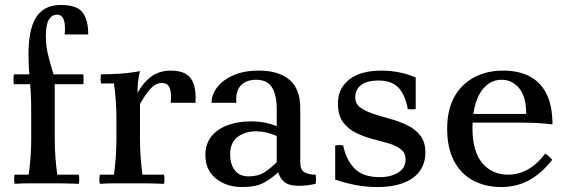

<svg xmlns="http://www.w3.org/2000/svg" viewBox="-20 -740 2294 775"><path d="M336 -601H241Q245 -639 237.5 -660Q230 -681 210 -681Q190 -681 177.5 -661Q165 -641 165 -594Q165 -552 176 -510.5Q187 -469 196 -440L201 -400V-180Q201 -143 203.5 -108Q206 -73 211 -35H298Q302 -17 298 2Q245 0 214 0Q183 0 154 0Q125 0 97.5 0Q70 0 39 2Q35 -17 39 -35H96Q101 -73 103.5 -108Q106 -143 106 -180V-260Q106 -295 105.5 -332.5Q105 -370 100 -420Q90 -527 100 -593Q110 -659 141.5 -689.5Q173 -720 225 -720Q293 -720 315 -687.5Q337 -655 336 -601ZM316 -400H36Q33 -420 36 -440H316Q319 -420 316 -400Z M383 2Q379 -17 383 -35H440Q445 -73 447.5 -108Q450 -143 450 -180V-260Q450 -332 440 -403H388Q384 -422 388 -440Q423 -440 463 -442.5Q503 -445 545 -453Q540 -435 537.5 -411.5Q535 -388 535 -365L545 -320V-180Q545 -143 547.5 -108Q550 -73 555 -35H642Q646 -17 642 2Q589 0 558 0Q527 0 498 0Q469 0 441.5 0Q414 0 383 2ZM669 -325Q673 -362 665.5 -383.5Q658 -405 633 -405Q609 -405 588.5 -383Q568 -361 545 -320L535 -365Q559 -408 591.5 -431.5Q624 -455 670 -455Q707 -455 729.5 -442Q752 -429 762 -400.5Q772 -372 769 -325Z M958 15Q894 15 851.5 -19.5Q809 -54 809 -114Q809 -159 833 -189Q857 -219 898.5 -234.5Q940 -250 991 -250Q1029 -250 1054 -244Q1079 -238 1097 -231V-191Q1056 -210 1013 -210Q970 -210 939.5 -187.5Q909 -165 909 -117Q909 -77 928 -52.5Q947 -28 984 -28Q1022 -28 1048.5 -45.5Q1075 -63 1097 -85L1103 -45Q1077 -20 1045 -2.5Q1013 15 958 15ZM1192 -304V-85Q1192 -56 1207.5 -45.5Q1223 -35 1254 -35Q1257 -17 1254 2Q1238 6 1219.5 8Q1201 10 1187 10Q1147 10 1128.5 -5Q1110 -20 1103 -45L1097 -85V-297Q1097 -358 1077.5 -388Q1058 -418 1014 -418Q973 -418 951.5 -394.5Q930 -371 934 -325H834Q834 -358 856.5 -387.5Q879 -417 921.5 -436Q964 -455 1025 -455Q1105 -455 1148.5 -418Q1192 -381 1192 -304Z M1503 15Q1460 15 1419 7.5Q1378 0 1333 -15V-153Q1349 -156 1365 -153Q1378 -93 1412 -59Q1446 -25 1513 -25Q1558 -25 1587.5 -43.5Q1617 -62 1617 -96Q1617 -123 1597.5 -138Q1578 -153 1546.5 -162Q1515 -171 1480.5 -180Q1446 -189 1414.5 -205Q1383 -221 1363.5 -248.5Q1344 -276 1344 -322Q1344 -383 1389.5 -419Q1435 -455 1520 -455Q1556 -455 1591.5 -448Q1627 -441 1658 -427V-300Q1642 -297 1626 -300Q1615 -359 1587.5 -387Q1560 -415 1508 -415Q1462 -415 1438 -397Q1414 -379 1414 -347Q1414 -321 1434.5 -306Q1455 -291 1487 -280.5Q1519 -270 1555.5 -260Q1592 -250 1624 -234.5Q1656 -219 1676.5 -193Q1697 -167 1697 -125Q1697 -58 1646 -21.5Q1595 15 1503 15Z M2003 15Q1940 15 1890.5 -11Q1841 -37 1813 -89.5Q1785 -142 1785 -220Q1785 -297 1814 -349Q1843 -401 1894 -428Q1945 -455 2011 -455Q2073 -455 2117.5 -432Q2162 -409 2186 -361Q2210 -313 2210 -238Q2184 -241 2155 -243Q2126 -245 2085 -245H1877V-280H2104Q2104 -350 2075.5 -384Q2047 -418 2005 -418Q1969 -418 1942.5 -394.5Q1916 -371 1901.5 -328Q1887 -285 1887 -224Q1887 -129 1926.5 -82Q1966 -35 2031 -35Q2071 -35 2108 -54.5Q2145 -74 2181 -120Q2189 -115 2195.5 -109Q2202 -103 2209 -95Q2166 -40 2115.5 -12.5Q2065 15 2003 15Z"/></svg>

Font: Poltawski Nowy
Style: Regular
Weight: 400
Designer: Adam Pótawski, Mateusz Machalski, Borys Kosmynka, Ania Wieluska
Foundry: Capitalics.wtf
Version: Version 1.001;gftools[0.9.25]